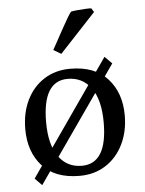

<svg xmlns="http://www.w3.org/2000/svg" viewBox="-52 -718 606 800"><g transform="rotate(-5 251.0 -318.0)"><path d="M63 11 397 -469 427 -439 92 41ZM42 -197Q42 -266 68 -319Q94 -372 141 -402Q188 -432 250 -432Q353 -432 406.5 -372.5Q460 -313 460 -219Q460 -151 433.5 -97.5Q407 -44 360 -14Q313 16 251 16Q148 16 95 -43.5Q42 -103 42 -197ZM131 -219Q131 -125 166.5 -75Q202 -25 264 -25Q370 -25 370 -197Q370 -292 334 -341.5Q298 -391 236 -391Q131 -391 131 -219ZM360 -675 370 -659 219 -497 187 -516Q190 -521 202 -543Q214 -565 229 -592.5Q244 -620 257 -642Q270 -664 275 -669Q284 -671 301 -672.5Q318 -674 335 -675Q352 -676 360 -675Z"/></g></svg>

Font: Buenard
Style: Regular
Weight: 400
Version: Version 2.000